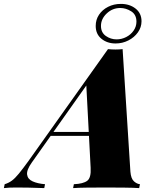

<svg xmlns="http://www.w3.org/2000/svg" viewBox="-116 -965 805 985"><path d="M47 -131Q20 -93 23 -69.5Q26 -46 51.5 -34.5Q77 -23 115 -20L111 0Q59 -2 28 -2.5Q-3 -3 -31 -3Q-52 -3 -66 -2.5Q-80 -2 -96 0L-92 -20Q-72 -26 -55.5 -38Q-39 -50 -19 -74.5Q1 -99 30 -139L438 -713Q456 -711 476.5 -711Q497 -711 513 -713L553 -84Q556 -48 571.5 -34.5Q587 -21 602 -20L598 0Q569 -2 520 -2.5Q471 -3 429 -3Q378 -3 332 -2.5Q286 -2 259 0L263 -20Q311 -22 331.5 -37.5Q352 -53 349 -104L326 -542L379 -600ZM149 -288H441L433 -268H131ZM504 -945Q549 -945 579.5 -921Q610 -897 610 -856Q610 -825 591.5 -799Q573 -773 542.5 -757.5Q512 -742 477 -742Q434 -742 404.5 -766Q375 -790 375 -832Q375 -864 392 -889.5Q409 -915 438.5 -930Q468 -945 504 -945ZM482 -763Q508 -763 531.5 -775Q555 -787 569.5 -808Q584 -829 584 -854Q584 -890 557 -907Q530 -924 501 -924Q461 -924 431.5 -896Q402 -868 402 -832Q402 -798 427 -780.5Q452 -763 482 -763Z"/></svg>

Font: Playfair Display Black
Style: Italic
Weight: 900
Italic angle: -14°
Designer: Claus Eggers Sørensen
Foundry: Claus Eggers Sørensen
Version: Version 1.203